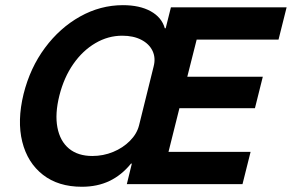

<svg xmlns="http://www.w3.org/2000/svg" viewBox="-20 -703 1114 733"><path d="M292.5 10Q202.5 10 143.8 -35.8Q85 -81.7 65 -161.7Q45 -241.7 70 -344.2Q95 -444.2 151.7 -520.4Q208.3 -596.7 285.8 -640Q363.3 -683.3 449.2 -683.3Q513.3 -683.3 555.4 -660Q597.5 -636.7 609.2 -595H612.5L632.5 -675H1074.2L1043.3 -551.7H730.8L695 -410H983.3L953.3 -290H665L623.3 -123.3H936.7L905.8 0H464.2L483.3 -78.3H480Q444.2 -34.2 397.9 -12.1Q351.7 10 292.5 10ZM332.5 -107.5Q374.2 -107.5 411.7 -122.9Q449.2 -138.3 475.8 -165Q502.5 -191.7 510.8 -224.2L566.7 -450Q575 -482.5 562.1 -509.2Q549.2 -535.8 519.2 -551.2Q489.2 -566.7 446.7 -566.7Q392.5 -566.7 344.2 -538.3Q295.8 -510 260 -458.8Q224.2 -407.5 206.7 -338.3Q189.2 -268.3 199.2 -216.3Q209.2 -164.2 243.3 -135.8Q277.5 -107.5 332.5 -107.5Z"/></svg>

Font: Funnel Sans
Style: Bold Italic
Weight: 700
Italic angle: -14.036°
Designer: NORD ID, Kristian Moeller
Foundry: Dicotype
Version: Version 1.000